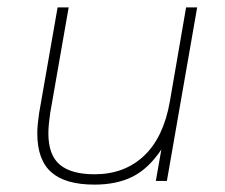

<svg xmlns="http://www.w3.org/2000/svg" viewBox="-20 -490 610 520"><path d="M236 10Q157 10 119 -23.5Q81 -57 81 -129Q81 -142 82.5 -156Q84 -170 86 -184L136 -470H166L116 -184Q114 -170 112.5 -155.5Q111 -141 111 -129Q111 -70 142 -44Q173 -18 236 -18Q317 -18 370 -68Q423 -118 440 -215L484 -470H514L432 0H402L417 -85Q382 -33 339 -11.5Q296 10 236 10Z"/></svg>

Font: Celebes Thin
Style: Italic
Weight: 250
Italic angle: -10°
Designer: Anugrah Pasau
Foundry: Lafontype
Version: Version 1.000; ttfautohint (v1.8.4)